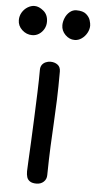

<svg xmlns="http://www.w3.org/2000/svg" viewBox="-67 -822 437 872"><g transform="rotate(5 151.5 -386.5)"><path d="M104 -501Q104 -515 110.5 -524Q117 -533 127.5 -537.5Q138 -542 149 -542Q168 -542 181.5 -532Q195 -522 195 -501Q195 -429 193 -373Q191 -317 188 -266Q185 -215 182.5 -158.5Q180 -102 179 -28Q179 -9 166 3Q153 15 133 15Q114 15 103.5 8Q93 1 89.5 -10.5Q86 -22 86 -37Q86 -46 88 -82Q90 -118 92.5 -170.5Q95 -223 97.5 -283Q100 -343 102 -400Q104 -457 104 -501ZM55 -655Q29 -655 9 -673.5Q-11 -692 -11 -718Q-11 -737 -1.5 -753Q8 -769 23.5 -778.5Q39 -788 55 -788Q75 -788 96 -770.5Q117 -753 117 -721Q117 -703 108.5 -688Q100 -673 86 -664Q72 -655 55 -655ZM249 -650Q225 -650 206.5 -668.5Q188 -687 188 -712Q188 -728 195 -745Q202 -762 215.5 -773.5Q229 -785 246 -785Q276 -785 290.5 -772.5Q305 -760 309.5 -745Q314 -730 314 -721Q314 -704 305 -687.5Q296 -671 281 -660.5Q266 -650 249 -650Z"/></g></svg>

Font: Playpen Sans Hebrew
Style: Regular
Weight: 400
Designer: Tom Grace, Laura Meseguer, Veronika Burian, José Scaglione
Foundry: TypeTogether
Version: Version 2.000